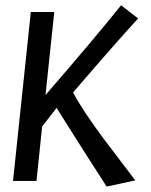

<svg xmlns="http://www.w3.org/2000/svg" viewBox="-20 -685 570 727"><path d="M383.8 21.5Q307.6 -95.7 194.3 -276.4L139.6 -206.1L118.2 0H29.3L96.7 -639.6H185.5L152.3 -325.2Q335.9 -537.1 438.5 -665L502.9 -615.2Q409.2 -512.7 256.8 -335Q290 -270.5 372.1 -160.2Q372.1 -160.2 492.2 -2Z"/></svg>

Font: Puritan
Style: Italic
Weight: 400
Version: 2.0a